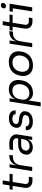

<svg xmlns="http://www.w3.org/2000/svg" viewBox="1756 -2536 980 4532"><g transform="rotate(-90 2246.0 -270.0)"><path d="M326 6H244Q188 6 147.5 -18Q107 -42 89 -84.5Q71 -127 80 -182L161 -696H253L170 -170Q164 -131 185 -105.5Q206 -80 246 -80H340ZM400 -462H32L43 -534H411Z M570 0H474L559 -534H635L600 -314H596Q607 -384 638 -434.5Q669 -485 719 -512.5Q769 -540 838 -540H856L842 -454H808Q729 -454 679 -411Q629 -368 616 -289Z M1283 0H1207L1233 -160H1217L1246 -345Q1254 -394 1227 -425Q1200 -456 1151 -456Q1102 -456 1062 -455Q1022 -454 972 -450L985 -534Q1026 -538 1059 -539Q1092 -540 1133 -540Q1200 -540 1249 -515Q1298 -490 1322.5 -445Q1347 -400 1337 -338ZM1030 14Q975 14 934.5 -8Q894 -30 875 -69Q856 -108 864 -160Q873 -221 906.5 -259Q940 -297 992.5 -314.5Q1045 -332 1109 -332H1254L1242 -260H1093Q1039 -260 1002.5 -236Q966 -212 958 -160Q951 -115 981 -88.5Q1011 -62 1062 -62Q1128 -62 1169 -97.5Q1210 -133 1223 -198L1243 -160Q1223 -77 1169.5 -31.5Q1116 14 1030 14Z M1636 16Q1575 16 1528 -3.5Q1481 -23 1457.5 -60.5Q1434 -98 1441 -152H1531Q1526 -107 1561 -86.5Q1596 -66 1649 -66Q1705 -66 1746 -84Q1787 -102 1795 -154Q1799 -179 1787 -194.5Q1775 -210 1752.5 -218.5Q1730 -227 1701 -230L1644 -236Q1596 -242 1560 -260.5Q1524 -279 1506.5 -311Q1489 -343 1496 -387Q1505 -445 1536.5 -480.5Q1568 -516 1616.5 -533Q1665 -550 1726 -550Q1782 -550 1824.5 -531.5Q1867 -513 1889 -477.5Q1911 -442 1904 -391H1814Q1819 -430 1789 -449Q1759 -468 1713 -468Q1664 -468 1628.5 -450.5Q1593 -433 1586 -387Q1581 -356 1603.5 -338.5Q1626 -321 1662 -316L1720 -310Q1773 -305 1813 -285.5Q1853 -266 1873 -233.5Q1893 -201 1885 -154Q1875 -93 1840.5 -55.5Q1806 -18 1753.5 -1Q1701 16 1636 16Z M2096 200H2000L2116 -534H2192L2155 -303L2138 -305Q2162 -418 2228 -485Q2294 -552 2407 -552Q2483 -552 2535.5 -516Q2588 -480 2610.5 -417.5Q2633 -355 2620 -276L2617 -258Q2597 -129 2520 -55.5Q2443 18 2314 18Q2246 18 2200 -15Q2154 -48 2133.5 -105Q2113 -162 2121 -235L2152 -155ZM2313 -66Q2403 -66 2455.5 -120.5Q2508 -175 2523 -267Q2532 -324 2517 -369.5Q2502 -415 2466 -441.5Q2430 -468 2376 -468Q2290 -468 2236 -420.5Q2182 -373 2169 -287L2161 -241Q2153 -190 2170 -150.5Q2187 -111 2224 -88.5Q2261 -66 2313 -66Z M2964 18Q2881 18 2822 -17.5Q2763 -53 2736.5 -115Q2710 -177 2722 -258L2725 -276Q2747 -410 2833 -481Q2919 -552 3055 -552Q3138 -552 3197 -517Q3256 -482 3283 -419.5Q3310 -357 3297 -276L3294 -258Q3273 -125 3187 -53.5Q3101 18 2964 18ZM2978 -68Q3072 -68 3128.5 -120.5Q3185 -173 3200 -267Q3209 -325 3192 -369.5Q3175 -414 3136.5 -440Q3098 -466 3041 -466Q2948 -466 2891.5 -413Q2835 -360 2820 -267Q2811 -210 2828 -165Q2845 -120 2883.5 -94Q2922 -68 2978 -68Z M3493 0H3397L3482 -534H3558L3523 -314H3519Q3530 -384 3561 -434.5Q3592 -485 3642 -512.5Q3692 -540 3761 -540H3779L3765 -454H3731Q3652 -454 3602 -411Q3552 -368 3539 -289Z M4084 6H4002Q3946 6 3905.5 -18Q3865 -42 3847 -84.5Q3829 -127 3838 -182L3919 -696H4011L3928 -170Q3922 -131 3943 -105.5Q3964 -80 4004 -80H4098ZM4158 -462H3790L3801 -534H4169Z M4339 0H4243L4328 -534H4424ZM4412 -458H4234L4246 -534H4424ZM4369 -620Q4337 -620 4324 -637Q4311 -654 4315 -680Q4320 -706 4338 -723Q4356 -740 4388 -740Q4420 -740 4433 -723Q4446 -706 4441 -680Q4437 -654 4419 -637Q4401 -620 4369 -620Z"/></g></svg>

Font: Sora Variable Italic
Style: Regular
Weight: 400
Designer: Jonathan Barnbrook, Julián Moncada
Foundry: Barnbrook Fonts
Version: Version 2.000